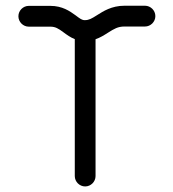

<svg xmlns="http://www.w3.org/2000/svg" viewBox="-20 -655 609 677"><path d="M491.2 -634.8H418.9C373 -634.8 343.3 -614.7 322.3 -601.6C303.2 -589.4 293.5 -584 279.8 -584C269 -583.5 262.7 -588.9 245.6 -601.6C226.1 -615.7 199.7 -634.3 157.7 -634.3H81.5C61.5 -634.3 44.9 -617.7 44.9 -597.7C44.9 -577.6 61.5 -561 81.5 -561H157.7C175.3 -561 186 -554.2 202.6 -542C215.8 -532.2 228.5 -522.9 243.7 -517.1V-34.2C243.7 -14.2 260.3 2.4 280.3 2.4C300.3 2.4 316.9 -14.2 316.9 -34.2V-516.6C332.5 -522 346.2 -530.3 361.3 -540C382.3 -553.2 395.5 -561.5 418.9 -561.5H491.2C511.2 -561.5 527.8 -578.1 527.8 -598.1C527.8 -618.2 511.2 -634.8 491.2 -634.8Z"/></svg>

Font: Velvelyne
Style: Regular
Weight: 400
Designer: Manon Van der Borght et Mariel Nils
Foundry: Velvetyne
Version: Version 1.070;Glyphs 3.3.1 (3343)